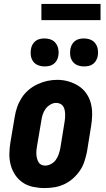

<svg xmlns="http://www.w3.org/2000/svg" viewBox="-20 -946 540 974"><path d="M206 8Q177 8 148 2Q119 -4 96 -19.5Q73 -35 57.5 -58Q42 -81 34.5 -108.5Q27 -136 27.5 -165.5Q28 -195 33 -225L55 -355Q59 -380 67.5 -404Q76 -428 90.5 -450.5Q105 -473 126 -490.5Q147 -508 171 -519Q195 -530 220 -535.5Q245 -541 270 -541Q300 -541 327.5 -533Q355 -525 378.5 -510Q402 -495 418 -472Q434 -449 441 -421.5Q448 -394 447.5 -364.5Q447 -335 442 -305L421 -175Q416 -151 408 -126.5Q400 -102 385 -80Q370 -58 349.5 -40Q329 -22 305 -11Q281 0 256 4Q231 8 206 8ZM209 -106Q224 -106 239 -114Q254 -122 263.5 -135.5Q273 -149 278 -164Q283 -179 286 -194L307 -324Q309 -335 310 -346Q311 -357 310.5 -367.5Q310 -378 308 -388Q306 -398 300.5 -406.5Q295 -415 285.5 -419.5Q276 -424 265 -424Q250 -424 235.5 -415.5Q221 -407 211.5 -394Q202 -381 197 -366Q192 -351 190 -336L168 -206Q166 -195 165 -184.5Q164 -174 164.5 -163.5Q165 -153 167.5 -143Q170 -133 175 -124Q180 -115 189 -110.5Q198 -106 209 -106ZM406 -609Q389 -609 373.5 -615Q358 -621 348.5 -634Q339 -647 336.5 -663.5Q334 -680 337 -697Q339 -709 345 -720Q351 -731 361 -738.5Q371 -746 383 -748.5Q395 -751 406 -751Q423 -751 438.5 -745Q454 -739 463.5 -726Q473 -713 476 -696.5Q479 -680 476 -663Q474 -651 468 -640Q462 -629 452 -621.5Q442 -614 430 -611.5Q418 -609 406 -609ZM206 -609Q189 -609 173.5 -615Q158 -621 148.5 -634Q139 -647 136.5 -663.5Q134 -680 137 -697Q139 -709 145 -720Q151 -731 161 -738.5Q171 -746 183 -748.5Q195 -751 206 -751Q223 -751 238.5 -745Q254 -739 263.5 -726Q273 -713 276 -696.5Q279 -680 276 -663Q274 -651 268 -640Q262 -629 252 -621.5Q242 -614 230 -611.5Q218 -609 206 -609ZM190 -844V-926H490V-844Z"/></svg>

Font: Iosevka Slab Heavy
Style: Italic
Weight: 900
Italic angle: -9°
Monospace: yes
Designer: Belleve Invis
Foundry: Belleve Invis
Version: Version 11.1.0; ttfautohint (v1.8.3)